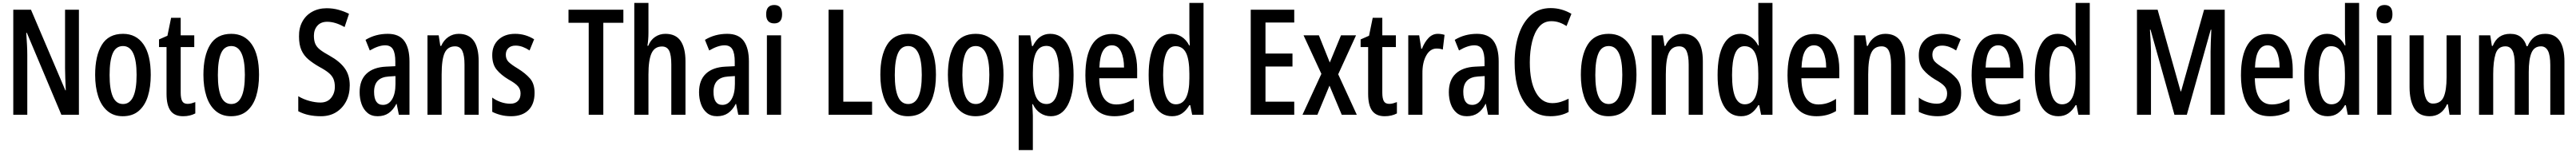

<svg xmlns="http://www.w3.org/2000/svg" viewBox="-20 -780 17465 1040"><path d="M515 0H396L162 -557H158Q161 -513 163 -475Q165 -437 165 -407V0H70V-714H190L423 -166H426Q424 -212 422.5 -249.5Q421 -287 421 -316V-714H515Z M1002 -271Q1002 -189 982.5 -126Q963 -63 921 -26.5Q879 10 812 10Q750 10 708 -26Q666 -62 645.5 -125.5Q625 -189 625 -271Q625 -401 670.5 -475.5Q716 -550 814 -550Q903 -550 952.5 -479Q1002 -408 1002 -271ZM723 -270Q723 -173 745 -123Q767 -73 814 -73Q906 -73 906 -271Q906 -467 814 -467Q766 -467 744.5 -418Q723 -369 723 -270Z M1252 -74Q1265 -74 1278 -77.5Q1291 -81 1304 -86V-9Q1287 0 1266.5 5Q1246 10 1221 10Q1163 10 1136 -27.5Q1109 -65 1109 -142V-460H1058V-512L1115 -537L1140 -659H1205V-540H1297V-460H1205V-150Q1205 -112 1215 -93Q1225 -74 1252 -74Z M1736 -271Q1736 -189 1716.5 -126Q1697 -63 1655 -26.5Q1613 10 1546 10Q1484 10 1442 -26Q1400 -62 1379.5 -125.5Q1359 -189 1359 -271Q1359 -401 1404.5 -475.5Q1450 -550 1548 -550Q1637 -550 1686.5 -479Q1736 -408 1736 -271ZM1457 -270Q1457 -173 1479 -123Q1501 -73 1548 -73Q1640 -73 1640 -271Q1640 -467 1548 -467Q1500 -467 1478.5 -418Q1457 -369 1457 -270Z M2351 -200Q2351 -138 2326.5 -91Q2302 -44 2258.5 -17Q2215 10 2156 10Q2112 10 2074 2Q2036 -6 2002 -24V-126Q2037 -105 2077.5 -94Q2118 -83 2152 -83Q2199 -83 2224.5 -114.5Q2250 -146 2250 -190Q2250 -221 2240.5 -243.5Q2231 -266 2208 -285Q2185 -304 2144 -326Q2102 -350 2071 -376Q2040 -402 2023.5 -439Q2007 -476 2007 -532Q2006 -589 2029.5 -632.5Q2053 -676 2096 -700Q2139 -724 2195 -724Q2238 -724 2276.5 -713Q2315 -702 2346 -686L2316 -596Q2253 -632 2198 -632Q2155 -632 2131.5 -605Q2108 -578 2108 -537Q2108 -504 2117.5 -482Q2127 -460 2150 -442Q2173 -424 2215 -401Q2283 -363 2317 -316Q2351 -269 2351 -200Z M2609 -550Q2686 -550 2721 -501.5Q2756 -453 2756 -362V0H2684L2669 -74H2667Q2645 -32 2614.5 -11Q2584 10 2540 10Q2498 10 2471 -13Q2444 -36 2431 -73Q2418 -110 2418 -153Q2418 -235 2464.5 -279Q2511 -323 2597 -327L2660 -330V-361Q2660 -418 2644 -445Q2628 -472 2591 -472Q2547 -472 2487 -437L2458 -509Q2525 -550 2609 -550ZM2616 -260Q2516 -254 2516 -156Q2516 -67 2576 -67Q2615 -67 2638 -105Q2661 -143 2661 -209V-263Z M3090 -550Q3225 -550 3225 -363V0H3129V-341Q3129 -402 3114.5 -433.5Q3100 -465 3065 -465Q3015 -465 2994.5 -420.5Q2974 -376 2974 -274V0H2878V-540H2954L2965 -468H2971Q2988 -507 3019.5 -528.5Q3051 -550 3090 -550Z M3604 -149Q3604 -72 3562 -31Q3520 10 3445 10Q3407 10 3374.5 1.5Q3342 -7 3317 -20V-117Q3340 -99 3373 -87Q3406 -75 3440 -75Q3472 -75 3490.5 -93Q3509 -111 3509 -145Q3509 -173 3491.5 -193.5Q3474 -214 3427 -240Q3377 -270 3347 -306.5Q3317 -343 3317 -405Q3317 -471 3359.5 -510.5Q3402 -550 3472 -550Q3508 -550 3540 -540.5Q3572 -531 3601 -513L3570 -437Q3548 -452 3524 -461Q3500 -470 3475 -470Q3444 -470 3426.5 -453Q3409 -436 3409 -408Q3409 -379 3426.5 -360.5Q3444 -342 3492 -313Q3542 -282 3573 -246.5Q3604 -211 3604 -149Z M4070 0H3971V-625H3834V-714H4206V-625H4070Z M4376 -559Q4376 -509 4369 -469H4375Q4390 -508 4421 -529Q4452 -550 4491 -550Q4561 -550 4594 -502Q4627 -454 4627 -363V0H4531V-341Q4531 -406 4516.5 -435Q4502 -464 4468 -464Q4418 -464 4397 -418Q4376 -372 4376 -274V0H4280V-760H4376Z M4910 -550Q4987 -550 5022 -501.5Q5057 -453 5057 -362V0H4985L4970 -74H4968Q4946 -32 4915.5 -11Q4885 10 4841 10Q4799 10 4772 -13Q4745 -36 4732 -73Q4719 -110 4719 -153Q4719 -235 4765.5 -279Q4812 -323 4898 -327L4961 -330V-361Q4961 -418 4945 -445Q4929 -472 4892 -472Q4848 -472 4788 -437L4759 -509Q4826 -550 4910 -550ZM4917 -260Q4817 -254 4817 -156Q4817 -67 4877 -67Q4916 -67 4939 -105Q4962 -143 4962 -209V-263Z M5229 -746Q5282 -746 5282 -683Q5282 -621 5229 -621Q5174 -621 5174 -683Q5174 -746 5229 -746ZM5275 -540V0H5179V-540Z M5597 0V-714H5697V-89H5892V0Z M6325 -271Q6325 -189 6305.5 -126Q6286 -63 6244 -26.5Q6202 10 6135 10Q6073 10 6031 -26Q5989 -62 5968.5 -125.5Q5948 -189 5948 -271Q5948 -401 5993.5 -475.5Q6039 -550 6137 -550Q6226 -550 6275.5 -479Q6325 -408 6325 -271ZM6046 -270Q6046 -173 6068 -123Q6090 -73 6137 -73Q6229 -73 6229 -271Q6229 -467 6137 -467Q6089 -467 6067.5 -418Q6046 -369 6046 -270Z M6783 -271Q6783 -189 6763.5 -126Q6744 -63 6702 -26.5Q6660 10 6593 10Q6531 10 6489 -26Q6447 -62 6426.5 -125.5Q6406 -189 6406 -271Q6406 -401 6451.5 -475.5Q6497 -550 6595 -550Q6684 -550 6733.5 -479Q6783 -408 6783 -271ZM6504 -270Q6504 -173 6526 -123Q6548 -73 6595 -73Q6687 -73 6687 -271Q6687 -467 6595 -467Q6547 -467 6525.5 -418Q6504 -369 6504 -270Z M7099 -550Q7176 -550 7217 -479Q7258 -408 7258 -270Q7258 -137 7217.5 -63.5Q7177 10 7104 10Q7065 10 7033 -11Q7001 -32 6982 -72H6978Q6979 -48 6980.5 -28.5Q6982 -9 6982 6V240H6886V-540H6964L6976 -467H6982Q7005 -512 7034 -531Q7063 -550 7099 -550ZM7074 -468Q7027 -468 7004.5 -424Q6982 -380 6982 -286V-263Q6982 -165 7004.5 -119Q7027 -73 7075 -73Q7118 -73 7139 -121Q7160 -169 7160 -269Q7160 -369 7140 -418.5Q7120 -468 7074 -468Z M7518 -549Q7575 -549 7613 -518Q7651 -487 7670 -432.5Q7689 -378 7689 -309V-248H7432Q7435 -70 7547 -70Q7578 -70 7607 -79Q7636 -88 7667 -108V-25Q7609 10 7535 10Q7464 10 7421 -25.5Q7378 -61 7358 -123.5Q7338 -186 7338 -267Q7338 -404 7383.5 -476.5Q7429 -549 7518 -549ZM7518 -472Q7480 -472 7458 -435.5Q7436 -399 7433 -321H7600Q7600 -385 7580 -428.5Q7560 -472 7518 -472Z M7926 10Q7848 10 7807.5 -62.5Q7767 -135 7767 -270Q7767 -404 7807.5 -477Q7848 -550 7922 -550Q7959 -550 7990.5 -530Q8022 -510 8042 -471H8046Q8045 -496 8044 -515.5Q8043 -535 8043 -550V-760H8139V0H8062L8049 -65H8043Q8021 -28 7993 -9Q7965 10 7926 10ZM7951 -71Q8043 -71 8043 -248V-278Q8043 -375 8020.5 -420.5Q7998 -466 7949 -466Q7906 -466 7885.5 -416Q7865 -366 7865 -270Q7865 -71 7951 -71Z M8754 0H8459V-714H8754V-627H8559V-416H8742V-328H8559V-89H8754Z M8938 -278 8817 -540H8921L8995 -355L9071 -540H9173L9052 -275L9178 0H9076L8993 -198L8911 0H8810Z M9398 -74Q9411 -74 9424 -77.5Q9437 -81 9450 -86V-9Q9433 0 9412.5 5Q9392 10 9367 10Q9309 10 9282 -27.5Q9255 -65 9255 -142V-460H9204V-512L9261 -537L9286 -659H9351V-540H9443V-460H9351V-150Q9351 -112 9361 -93Q9371 -74 9398 -74Z M9727 -550Q9750 -550 9773 -543L9761 -443Q9744 -450 9719 -450Q9675 -450 9648.5 -402Q9622 -354 9623 -280V0H9527V-540H9601L9615 -449H9620Q9637 -493 9664 -521.5Q9691 -550 9727 -550Z M9993 -550Q10070 -550 10105 -501.5Q10140 -453 10140 -362V0H10068L10053 -74H10051Q10029 -32 9998.5 -11Q9968 10 9924 10Q9882 10 9855 -13Q9828 -36 9815 -73Q9802 -110 9802 -153Q9802 -235 9848.5 -279Q9895 -323 9981 -327L10044 -330V-361Q10044 -418 10028 -445Q10012 -472 9975 -472Q9931 -472 9871 -437L9842 -509Q9909 -550 9993 -550ZM10000 -260Q9900 -254 9900 -156Q9900 -67 9960 -67Q9999 -67 10022 -105Q10045 -143 10045 -209V-263Z M10497 -636Q10446 -636 10414 -598Q10382 -560 10366.5 -496.5Q10351 -433 10351 -356Q10351 -226 10391.5 -152.5Q10432 -79 10503 -79Q10533 -79 10560.5 -87.5Q10588 -96 10614 -109V-19Q10562 10 10490 10Q10377 10 10312.5 -87Q10248 -184 10248 -357Q10248 -460 10275.5 -543.5Q10303 -627 10357 -676Q10411 -725 10492 -725Q10567 -725 10633 -686L10600 -603Q10577 -618 10551.5 -627Q10526 -636 10497 -636Z M11074 -271Q11074 -189 11054.5 -126Q11035 -63 10993 -26.5Q10951 10 10884 10Q10822 10 10780 -26Q10738 -62 10717.5 -125.5Q10697 -189 10697 -271Q10697 -401 10742.5 -475.5Q10788 -550 10886 -550Q10975 -550 11024.5 -479Q11074 -408 11074 -271ZM10795 -270Q10795 -173 10817 -123Q10839 -73 10886 -73Q10978 -73 10978 -271Q10978 -467 10886 -467Q10838 -467 10816.5 -418Q10795 -369 10795 -270Z M11389 -550Q11524 -550 11524 -363V0H11428V-341Q11428 -402 11413.5 -433.5Q11399 -465 11364 -465Q11314 -465 11293.5 -420.5Q11273 -376 11273 -274V0H11177V-540H11253L11264 -468H11270Q11287 -507 11318.5 -528.5Q11350 -550 11389 -550Z M11783 10Q11705 10 11664.5 -62.5Q11624 -135 11624 -270Q11624 -404 11664.5 -477Q11705 -550 11779 -550Q11816 -550 11847.5 -530Q11879 -510 11899 -471H11903Q11902 -496 11901 -515.5Q11900 -535 11900 -550V-760H11996V0H11919L11906 -65H11900Q11878 -28 11850 -9Q11822 10 11783 10ZM11808 -71Q11900 -71 11900 -248V-278Q11900 -375 11877.5 -420.5Q11855 -466 11806 -466Q11763 -466 11742.5 -416Q11722 -366 11722 -270Q11722 -71 11808 -71Z M12278 -549Q12335 -549 12373 -518Q12411 -487 12430 -432.5Q12449 -378 12449 -309V-248H12192Q12195 -70 12307 -70Q12338 -70 12367 -79Q12396 -88 12427 -108V-25Q12369 10 12295 10Q12224 10 12181 -25.5Q12138 -61 12118 -123.5Q12098 -186 12098 -267Q12098 -404 12143.5 -476.5Q12189 -549 12278 -549ZM12278 -472Q12240 -472 12218 -435.5Q12196 -399 12193 -321H12360Q12360 -385 12340 -428.5Q12320 -472 12278 -472Z M12761 -550Q12896 -550 12896 -363V0H12800V-341Q12800 -402 12785.5 -433.5Q12771 -465 12736 -465Q12686 -465 12665.5 -420.5Q12645 -376 12645 -274V0H12549V-540H12625L12636 -468H12642Q12659 -507 12690.5 -528.5Q12722 -550 12761 -550Z M13275 -149Q13275 -72 13233 -31Q13191 10 13116 10Q13078 10 13045.5 1.5Q13013 -7 12988 -20V-117Q13011 -99 13044 -87Q13077 -75 13111 -75Q13143 -75 13161.5 -93Q13180 -111 13180 -145Q13180 -173 13162.5 -193.5Q13145 -214 13098 -240Q13048 -270 13018 -306.5Q12988 -343 12988 -405Q12988 -471 13030.5 -510.5Q13073 -550 13143 -550Q13179 -550 13211 -540.5Q13243 -531 13272 -513L13241 -437Q13219 -452 13195 -461Q13171 -470 13146 -470Q13115 -470 13097.5 -453Q13080 -436 13080 -408Q13080 -379 13097.5 -360.5Q13115 -342 13163 -313Q13213 -282 13244 -246.5Q13275 -211 13275 -149Z M13526 -549Q13583 -549 13621 -518Q13659 -487 13678 -432.5Q13697 -378 13697 -309V-248H13440Q13443 -70 13555 -70Q13586 -70 13615 -79Q13644 -88 13675 -108V-25Q13617 10 13543 10Q13472 10 13429 -25.5Q13386 -61 13366 -123.5Q13346 -186 13346 -267Q13346 -404 13391.5 -476.5Q13437 -549 13526 -549ZM13526 -472Q13488 -472 13466 -435.5Q13444 -399 13441 -321H13608Q13608 -385 13588 -428.5Q13568 -472 13526 -472Z M13934 10Q13856 10 13815.5 -62.5Q13775 -135 13775 -270Q13775 -404 13815.5 -477Q13856 -550 13930 -550Q13967 -550 13998.5 -530Q14030 -510 14050 -471H14054Q14053 -496 14052 -515.5Q14051 -535 14051 -550V-760H14147V0H14070L14057 -65H14051Q14029 -28 14001 -9Q13973 10 13934 10ZM13959 -71Q14051 -71 14051 -248V-278Q14051 -375 14028.5 -420.5Q14006 -466 13957 -466Q13914 -466 13893.5 -416Q13873 -366 13873 -270Q13873 -71 13959 -71Z M14721 0 14559 -578H14555Q14562 -476 14562 -431V0H14467V-714H14607L14763 -159H14766L14922 -714H15062V0H14966V-430Q14966 -455 14967.5 -492Q14969 -529 14971 -578H14967L14805 0Z M15352 -549Q15409 -549 15447 -518Q15485 -487 15504 -432.5Q15523 -378 15523 -309V-248H15266Q15269 -70 15381 -70Q15412 -70 15441 -79Q15470 -88 15501 -108V-25Q15443 10 15369 10Q15298 10 15255 -25.5Q15212 -61 15192 -123.5Q15172 -186 15172 -267Q15172 -404 15217.5 -476.5Q15263 -549 15352 -549ZM15352 -472Q15314 -472 15292 -435.5Q15270 -399 15267 -321H15434Q15434 -385 15414 -428.5Q15394 -472 15352 -472Z M15760 10Q15682 10 15641.5 -62.5Q15601 -135 15601 -270Q15601 -404 15641.5 -477Q15682 -550 15756 -550Q15793 -550 15824.5 -530Q15856 -510 15876 -471H15880Q15879 -496 15878 -515.5Q15877 -535 15877 -550V-760H15973V0H15896L15883 -65H15877Q15855 -28 15827 -9Q15799 10 15760 10ZM15785 -71Q15877 -71 15877 -248V-278Q15877 -375 15854.5 -420.5Q15832 -466 15783 -466Q15740 -466 15719.5 -416Q15699 -366 15699 -270Q15699 -71 15785 -71Z M16146 -746Q16199 -746 16199 -683Q16199 -621 16146 -621Q16091 -621 16091 -683Q16091 -746 16146 -746ZM16192 -540V0H16096V-540Z M16662 -540V0H16586L16575 -71H16569Q16532 10 16451 10Q16379 10 16347 -43.5Q16315 -97 16315 -188V-540H16411V-210Q16411 -76 16473 -76Q16526 -76 16546 -120.5Q16566 -165 16566 -256V-540Z M17235 -550Q17365 -550 17365 -360V0H17269V-338Q17269 -405 17253 -435Q17237 -465 17206 -465Q17160 -465 17141.5 -421Q17123 -377 17123 -290V0H17028V-341Q17028 -407 17012.5 -436Q16997 -465 16965 -465Q16914 -465 16898 -413.5Q16882 -362 16882 -275V0H16786V-540H16862L16873 -468H16879Q16911 -550 16997 -550Q17044 -550 17071 -526.5Q17098 -503 17108 -466H17115Q17134 -509 17162.5 -529.5Q17191 -550 17235 -550Z"/></svg>

Font: Noto Sans Thai Looped ExtraCondensed Medium
Style: Regular
Weight: 500
Width: 2
Designer: Sasikarn Vongin, Ben Mitchell
Foundry: The Fontpad Ltd
Version: Version 1.001; ttfautohint (v1.8.4.7-5d5b)